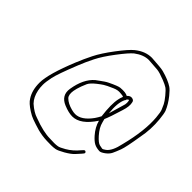

<svg xmlns="http://www.w3.org/2000/svg" viewBox="-184 -758 1028 1028"><g transform="rotate(45 330.5 -243.5)"><path d="M434.5 -161C441.3 -135 454.8 -110.7 474.9 -88C487.9 -73.3 499.8 -63.1 510.6 -57.3C521.4 -51.6 534.8 -48.3 551 -47.5C558 -47.2 567.8 -51.7 580.7 -61C593.5 -70.3 602.6 -80.7 608.1 -92C613.5 -103.3 619.7 -118.1 626.6 -136.4C633.5 -154.7 641.9 -195.2 651.9 -258C660.9 -302.7 663.1 -348.4 658.6 -395C656 -421 652.9 -439.3 649.3 -450C639.6 -473.8 625.4 -497.5 606.5 -521C592.6 -538.3 581.1 -550 572.1 -556C551.5 -569.7 523.4 -581.3 487.8 -590.8C475.8 -594.1 445.6 -597.1 397 -600C363.8 -600 332.2 -587.8 302.2 -563.5C285.4 -549.8 262 -523.2 232.1 -483.5C202.1 -443.8 179.8 -409.3 165.2 -380C150.5 -350.7 137.5 -322 126.1 -294C86 -196 65.8 -125.2 65.4 -81.5C65 -42.4 73.4 -9.9 90.5 16C98.8 30.1 115.5 45.2 140.4 61.2C156.3 71.4 169.6 78.3 180.5 82C190.3 85.3 200 88.7 209.4 92C232.3 100.1 254.4 105.7 275.7 109C288.8 111 301.4 112.2 313.7 112.5C326 112.8 337.1 113 347.1 113C357.1 113 367.1 112.2 377 110.5C386.9 108.8 402.3 102 423.2 90C444.1 78 459.8 66.5 470.2 55.5C480.6 44.5 488.3 36 493.2 30L500.7 21C505.5 15.7 505.6 11 500.9 7C496.2 3 491.4 4 486.4 10L479.1 18C460.2 41 438.9 59.4 415.4 73C397.1 83.7 383.8 89.7 375.6 91C367.4 92.3 358.6 93 349.3 93C339.9 93 329.3 92.7 317.4 92C283.6 92 241.1 82.3 190 63C168.6 56.6 146.1 42.9 122.5 22C106.2 5.2 95.3 -17.2 89.6 -45C87.2 -57 85.9 -70.2 85.9 -84.5C85.8 -98.8 88.4 -118.5 93.6 -143.4C98.8 -168.3 115.9 -217 144.9 -289.5C155.9 -317.2 168.5 -345.2 182.7 -373.5C196.8 -401.8 218.4 -435.2 247.5 -473.5C276.6 -511.8 298.4 -537 313 -549C340.5 -569.7 367.5 -580 393.9 -580C424.2 -578.2 446.8 -576.6 461.7 -575.1C474.6 -573.8 494.8 -567.8 522.2 -557C539.2 -550.3 551.5 -544.3 559.4 -539C567.2 -533.7 577.7 -523 590.8 -507C603.9 -491 612.8 -478.3 617.3 -469C621.8 -459.7 626 -450.3 629.8 -441C633.7 -431.7 636.7 -414.7 638.8 -390C644.1 -327.7 635.4 -252.1 612.8 -163C603.7 -119.4 589.9 -90.7 571.2 -77C562.1 -70.3 555.8 -67.2 552.2 -67.5C548.6 -67.8 541.7 -69.2 531.5 -71.5C521.3 -73.9 507.9 -84.4 491.3 -103C471.4 -125.3 459 -146.9 454.1 -168C451.9 -177.3 450.1 -184 448.8 -188C457.7 -208 469.4 -242.3 484.1 -291C493.1 -318.7 495.3 -341 490.7 -358C489.3 -366 483.6 -370.8 473.5 -372.5C463.4 -374.2 454.3 -370 446 -360C435.3 -366.7 416.9 -368.9 390.9 -366.6C380.6 -365.7 359.6 -357.5 327.7 -342C320.8 -338.7 314.2 -334.8 307.8 -330.5C301.5 -326.2 295.1 -321.7 288.7 -317C282.3 -312.3 275 -307 266.7 -301C234.2 -273 213.4 -230 204.2 -172C198.2 -134 213.7 -107.3 250.6 -92C276.3 -81.3 298.5 -76 317 -76C358 -76 397.2 -104.3 434.5 -161ZM465.9 -353C469.8 -352.3 471.7 -351.7 471.6 -351C473.6 -339.7 473.7 -330.2 471.9 -322.5C470.1 -314.8 460.8 -283 444 -227C438.7 -275.1 442.2 -311.5 454.2 -336C457.4 -338.8 459 -342.1 458.8 -346C459.7 -347.3 462 -349.7 465.9 -353ZM435.2 -342C430.9 -332 428.1 -322.7 426.7 -314C420.4 -285 420.8 -243 427.8 -188C422 -176.7 415.6 -166 408.7 -156C379.9 -116 350 -96 319.2 -96C311.2 -96 302.1 -97.3 291.8 -100C266.1 -106.7 246.7 -116.7 233.6 -130C224.4 -139.3 221.6 -155.2 225.1 -177.5C227.1 -189.8 231.3 -205.2 237.9 -223.5C240.9 -231.8 244.9 -241.6 250 -252.9C255.2 -264.2 267.5 -277.5 286.9 -292.8C299.5 -302.7 309.5 -310 316.8 -314.5C322.7 -318.2 328.8 -321.5 334.9 -324.5C341 -327.5 351.9 -332.4 367.4 -339.3C382.9 -346.2 397.4 -348.7 411 -347C416.2 -346.3 420.9 -345.8 425.2 -345.5C429.5 -345.2 432.8 -344 435.2 -342Z"/></g></svg>

Font: Proton
Style: RgIt
Weight: 500
Version: Version 1.017